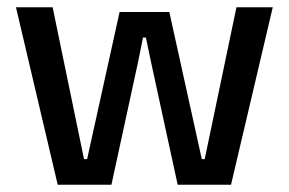

<svg xmlns="http://www.w3.org/2000/svg" viewBox="-20 -509 796 529"><path d="M139 0 24 -489H125L211.5 -70.5H220L309.5 -476H446.5L536 -70.5H544L631.5 -489H731.5L616.5 0H469.5L396 -338.5L382 -405.5H374L360.5 -338.5L287 0Z"/></svg>

Font: Anek Gujarati Medium
Style: Regular
Weight: 500
Designer: Mrunmayee Ghaisas (Gujarati), Yesha Goshar (Latin)
Foundry: Ek Type
Version: Version 1.003